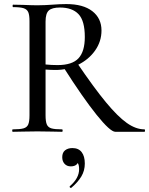

<svg xmlns="http://www.w3.org/2000/svg" viewBox="-20 -648 733 944"><path d="M291 -319 358 -340Q443 -215 501 -145Q559 -75 603.5 -43.5Q648 -12 690 -12Q693 -12 693 -6Q693 0 690 0H547Q522 0 454.5 -84Q387 -168 291 -319ZM479 -498Q479 -444 447.5 -399.5Q416 -355 364 -329.5Q312 -304 253 -304Q232 -304 204 -306V-81Q204 -51 210 -36.5Q216 -22 232.5 -17Q249 -12 285 -12Q288 -12 288 -6Q288 0 285 0Q254 0 236 -1L164 -2L94 -1Q75 0 43 0Q40 0 40 -6Q40 -12 43 -12Q79 -12 96 -17Q113 -22 119 -36.5Q125 -51 125 -81V-544Q125 -574 119 -588Q113 -602 96.5 -607.5Q80 -613 44 -613Q42 -613 42 -619Q42 -625 44 -625L94 -624Q138 -622 164 -622Q185 -622 204 -623Q223 -624 237 -625Q275 -628 306 -628Q389 -628 434 -593Q479 -558 479 -498ZM275 -611Q236 -611 220 -596.5Q204 -582 204 -542V-331Q233 -328 263 -328Q335 -328 366 -361.5Q397 -395 397 -466Q397 -546 366 -578.5Q335 -611 275 -611ZM329 276Q325 276 323 272.5Q321 269 324 267Q369 228 369 184Q369 163 362.5 154Q356 145 344 142L365 132Q367 151 357 160.5Q347 170 328 170Q309 170 297.5 157.5Q286 145 286 125Q286 102 300 91Q314 80 336 80Q366 80 381.5 100Q397 120 397 156Q397 191 380 219.5Q363 248 331 275Z"/></svg>

Font: Cormorant Garamond Medium
Style: Regular
Weight: 500
Designer: Christian Thalmann (Catharsis Fonts)
Foundry: Catharsis Fonts
Version: Version 4.000